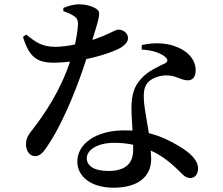

<svg xmlns="http://www.w3.org/2000/svg" viewBox="-20 -821 1040 894"><path d="M600 -147V-122C600 -64 568 -25 485 -25C414 -25 384 -51 384 -85C384 -118 426 -156 512 -156C544 -156 573 -153 600 -147ZM640 -590C684 -588 722 -577 747 -558C760 -547 764 -536 752 -528C719 -511 671 -493 636 -453C605 -420 592 -378 592 -318C592 -286 595 -249 597 -213L560 -214C420 -214 340 -147 340 -69C340 -1 401 53 509 53C618 53 684 5 684 -81L682 -120C728 -99 764 -72 795 -43C826 -15 840 8 865 8C885 8 902 -6 902 -37C902 -74 868 -109 811 -142C776 -163 730 -187 673 -201C664 -257 654 -312 651 -341C648 -379 648 -412 666 -434C684 -456 717 -468 749 -470C799 -472 821 -447 854 -447C880 -447 891 -466 891 -495C891 -544 853 -587 788 -608C749 -621 693 -624 640 -611ZM275 -769C287 -765 304 -759 320 -749C337 -739 344 -728 343 -707C342 -683 337 -649 329 -614C301 -608 268 -603 239 -603C173 -603 145 -626 102 -660L87 -649C116 -555 152 -529 232 -529C255 -529 280 -531 306 -534C261 -398 187 -288 123 -207C107 -186 101 -170 101 -149C101 -121 116 -94 144 -94C168 -94 184 -115 205 -147C284 -267 349 -443 382 -546C449 -560 511 -581 544 -600C558 -610 576 -623 576 -643C576 -668 553 -683 531 -683C515 -683 492 -662 410 -635C442 -739 451 -765 431 -778C412 -792 380 -801 347 -801C323 -801 293 -792 275 -784Z"/></svg>

Font: Noto Serif SC SemiBold
Style: Regular
Weight: 600
Designer: Ryoko NISHIZUKA 西塚涼子 (kana & ideographs); Frank Grießhammer (Latin, Greek & Cyrillic); Wenlong ZHANG 张文龙 (bopomofo); San
Foundry: Adobe
Version: Version 2.001;hotconv 1.1.0;makeotfexe 2.6.0